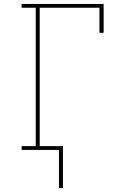

<svg xmlns="http://www.w3.org/2000/svg" viewBox="-20 -755 640 967"><path d="M277 192V0H89V-19H160V-716H89V-735H502V-590H481V-716H180V-19H297V192Z"/></svg>

Font: Iosevka Slab Thin Extended
Style: Regular
Weight: 100
Width: 7
Monospace: yes
Designer: Belleve Invis
Foundry: Belleve Invis
Version: Version 11.1.1; ttfautohint (v1.8.3)